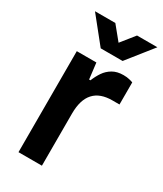

<svg xmlns="http://www.w3.org/2000/svg" viewBox="-183 -795 737 866"><g transform="rotate(30 185.5 -361.5)"><path d="M65 0V-526H167L177 -443H184Q194 -468 208.5 -489.5Q223 -511 246 -524.5Q269 -538 302 -538Q318 -538 331.5 -535Q345 -532 352 -529V-414H315Q284 -414 260 -405.5Q236 -397 219.5 -379Q203 -361 195 -334Q187 -307 187 -271V0ZM46 -723H152L237 -619L181 -618L265 -723H371L266 -591H152Z"/></g></svg>

Font: Archivo SemiBold
Style: Regular
Weight: 600
Designer: Hector Gatti
Foundry: Omnibus-Type
Version: Version 2.001